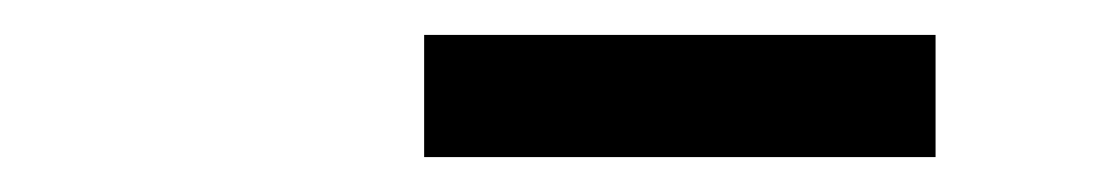

<svg xmlns="http://www.w3.org/2000/svg" viewBox="-20 -713 640 110"><path d="M516 -693V-623H223V-693Z"/></svg>

Font: Violet Sans
Style: Regular
Weight: 400
Designer: Calvin Waterman
Foundry: Violet Office
Version: Version 1.013